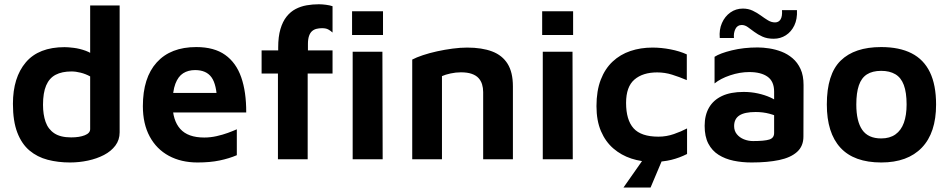

<svg xmlns="http://www.w3.org/2000/svg" viewBox="-20 -739 4404 891"><path d="M305 15Q249.2 15 201.1 2.4Q153 -10.2 116.9 -40.5Q80.8 -70.8 60.4 -123.7Q40 -176.6 40 -257.2Q40 -379.2 99.8 -449.7Q159.6 -520.2 280 -520.2Q296 -520.2 322.7 -516.9Q349.4 -513.6 377.6 -503.4Q405.8 -493.2 427.6 -472.4L398.4 -428.8V-713.6H535.2V-125Q535.2 -89.8 515.4 -63.4Q495.6 -37 462.5 -19.8Q429.4 -2.6 388.4 6.2Q347.4 15 305 15ZM310.2 -101.4Q348.4 -101.4 373.4 -111.3Q398.4 -121.2 398.4 -139.8V-384.4Q377.6 -395.8 354.8 -401.6Q332 -407.4 311.8 -407.4Q267.6 -407.4 238.2 -392Q208.8 -376.6 194.2 -342.4Q179.6 -308.2 179.6 -253Q179.6 -207.4 191.6 -173.3Q203.6 -139.2 232.2 -120.3Q260.8 -101.4 310.2 -101.4Z M896.8 15Q820.6 15 763.4 -16Q706.2 -47 674.6 -105.7Q643 -164.4 643 -246.4Q643 -378.4 707.5 -449.5Q772 -520.6 890.8 -520.6Q973.8 -520.6 1024.8 -484.3Q1075.8 -448 1099.4 -380.4Q1123 -312.8 1122.6 -217.2H734.8L722.4 -307.8H1010.2L987.6 -266.6Q985.8 -346.4 961.6 -380.1Q937.4 -413.8 885.4 -413.8Q853.4 -413.8 830.1 -399.1Q806.8 -384.4 793.8 -350.1Q780.8 -315.8 780.8 -256.2Q780.8 -180.8 816.4 -140.8Q852 -100.8 927.8 -100.8Q956.6 -100.8 985.1 -107.2Q1013.6 -113.6 1037.6 -122.4Q1061.6 -131.2 1079 -139V-18.8Q1043.6 -3.6 999.2 5.7Q954.8 15 896.8 15Z M1269.8 0V-397.6H1194V-505H1271V-518.8Q1271 -569 1281.4 -604.1Q1291.8 -639.2 1310 -662Q1328.2 -684.8 1352 -697.2Q1375.8 -709.6 1403.3 -714.4Q1430.8 -719.2 1459.6 -719.2Q1475 -719.2 1493 -716.8Q1511 -714.4 1523.2 -710.2V-588Q1513.8 -596.8 1503 -602.5Q1492.2 -608.2 1474.6 -608.2Q1461.2 -608.2 1449.2 -605.3Q1437.2 -602.4 1428.2 -594.6Q1419.2 -586.8 1414.1 -572.1Q1409 -557.4 1409 -534.8V-505H1523.2V-397.6H1407.8V0ZM1616.6 0V-499H1754.6L1755.8 0ZM1613.8 -576.6V-686.8H1757.4V-576.6Z M1893 -462.6Q1912.2 -472.8 1942.5 -482.9Q1972.8 -493 2008.3 -500.8Q2043.8 -508.6 2080 -513.4Q2116.2 -518.2 2147.8 -518.2Q2216.6 -518.2 2263.8 -500.3Q2311 -482.4 2335.6 -442.9Q2360.2 -403.4 2360.2 -338.2V0H2222.2V-311.8Q2222.2 -331 2217.1 -347.7Q2212 -364.4 2200.5 -376.9Q2189 -389.4 2168.9 -396.4Q2148.8 -403.4 2118.8 -403.4Q2095 -403.4 2070.7 -398.1Q2046.4 -392.8 2031 -385.8V0H1893Z M2498.8 0V-499H2636.8L2638 0ZM2496 -576.6V-686.8H2639.6V-576.6Z M3009 12.2Q2957 12.2 2910.1 -3.1Q2863.2 -18.4 2826.6 -49.8Q2790 -81.2 2769 -130.1Q2748 -179 2748 -246.4Q2748 -317.4 2767.8 -368.8Q2787.6 -420.2 2823 -453.3Q2858.4 -486.4 2905.6 -502.3Q2952.8 -518.2 3007.8 -518.2Q3048.8 -518.2 3091.4 -510Q3134 -501.8 3167.2 -486.6V-367.2Q3132.4 -382 3098.9 -392.5Q3065.4 -403 3029.6 -403Q2962.8 -403 2924.1 -369.7Q2885.4 -336.4 2885.4 -261.4Q2885.4 -182.4 2920.2 -143.6Q2955 -104.8 3035.6 -104.8Q3072.6 -104.8 3107.3 -116.9Q3142 -129 3168.4 -143V-24.4Q3133.4 -6.6 3095.3 2.8Q3057.2 12.2 3009 12.2ZM2873.2 131.4 2961.8 5H3052.4L2999 131.4Z M3467.8 15Q3423.4 15 3384.2 6.8Q3345 -1.4 3314.7 -20.5Q3284.4 -39.6 3267.2 -72.4Q3250 -105.2 3250 -155Q3250 -204.4 3270.2 -239.5Q3290.4 -274.6 3330.4 -293.5Q3370.4 -312.4 3431 -312.4Q3465.6 -312.4 3497.3 -305.4Q3529 -298.4 3554.3 -287Q3579.6 -275.6 3595 -261.8L3602.4 -190.4Q3581.8 -202.8 3551.5 -211Q3521.2 -219.2 3486.6 -219.2Q3435.6 -219.2 3411.2 -203.3Q3386.8 -187.4 3386.8 -154Q3386.8 -131.6 3399.5 -116.1Q3412.2 -100.6 3432.3 -92.5Q3452.4 -84.4 3474.6 -84.4Q3527.6 -84.4 3550 -91.5Q3572.4 -98.6 3572.4 -121.8V-313.6Q3572.4 -361.4 3542 -383Q3511.6 -404.6 3457 -404.6Q3413.4 -404.6 3368.4 -389.5Q3323.4 -374.4 3296 -351.8V-475.4Q3321.6 -492 3376.3 -505.4Q3431 -518.8 3496.2 -518.8Q3520.8 -518.8 3549.7 -514.4Q3578.6 -510 3606.6 -499.3Q3634.6 -488.6 3657.9 -468.8Q3681.2 -449 3695.1 -418.7Q3709 -388.4 3709 -344.4L3708.4 -105.4Q3708.4 -60.8 3679 -34.2Q3649.6 -7.6 3595.8 3.7Q3542 15 3467.8 15ZM3386 -562.6H3320.2Q3316.6 -601 3330.2 -632Q3343.8 -663 3369.4 -681.1Q3395 -699.2 3427.4 -699.2Q3452.6 -699.2 3473.1 -689.4Q3493.6 -679.6 3510.6 -667.1Q3527.6 -654.6 3543.7 -644.8Q3559.8 -635 3576.6 -635Q3593.6 -635 3602.3 -649Q3611 -663 3609 -692H3678.4Q3680.4 -650.4 3666.2 -620.9Q3652 -591.4 3626.8 -575.3Q3601.6 -559.2 3570.4 -559.2Q3540 -559.2 3518.4 -569Q3496.8 -578.8 3480.4 -591.1Q3464 -603.4 3450.3 -613.2Q3436.6 -623 3422.2 -623Q3402 -623 3392.8 -604.6Q3383.6 -586.2 3386 -562.6Z M4069.8 15Q3943.2 15 3880.1 -53.6Q3817 -122.2 3817 -254Q3817 -394.8 3881.3 -457.7Q3945.6 -520.6 4069 -520.6Q4153.6 -520.6 4210.3 -491.7Q4267 -462.8 4295.5 -403.7Q4324 -344.6 4324 -254Q4324 -122.6 4257.9 -53.8Q4191.8 15 4069.8 15ZM4069.4 -96.6Q4109 -96.6 4135.4 -115.3Q4161.8 -134 4174.5 -169.2Q4187.2 -204.4 4187.2 -254Q4187.2 -310 4174.3 -344.5Q4161.4 -379 4134.8 -394.6Q4108.2 -410.2 4069.4 -410.2Q4028.6 -410.2 4003 -393.8Q3977.4 -377.4 3965.6 -342.7Q3953.8 -308 3953.8 -254Q3953.8 -176.2 3981.3 -136.4Q4008.8 -96.6 4069.4 -96.6Z"/></svg>

Font: Maven Pro VF Beta
Style: Regular
Weight: 400
Designer: Joe Prince
Foundry: Joe Prince
Version: Version 2.002